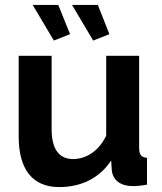

<svg xmlns="http://www.w3.org/2000/svg" viewBox="-20 -751 658 781"><path d="M113 -731 199 -586 265 -612 217 -731ZM273 -731 359 -586 425 -612 378 -731ZM56 -196C56 -61 113 10 221 10C309 10 385 -26 432 -98L435 -56C440 -17 472 6 520 6C535 6 551 5 578 0V-109C555 -111 546 -121 546 -150V-524H412V-199C381 -135 329 -104 277 -104C220 -104 190 -145 190 -225V-524H56Z"/></svg>

Font: FIGSv2-sans-serif
Style: Bold
Weight: 700
Designer: Matt McInerney, Pablo Impallari, Rodrigo Fuenzalida,Mirko Velimirovic
Foundry: Matt McInerney, Pablo Impallari, Rodrigo Fuenzalida
Version: Version 4.021;hotconv 1.0.109;makeotfexe 2.5.65596